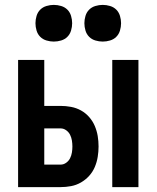

<svg xmlns="http://www.w3.org/2000/svg" viewBox="-20 -765 640 785"><path d="M439 0V-520H546V0ZM54 0V-520H161V-332H228Q249 -332 270.5 -328Q292 -324 311 -313.5Q330 -303 344.5 -286.5Q359 -270 367.5 -250Q376 -230 379.5 -209Q383 -188 383 -166Q383 -145 379.5 -123.5Q376 -102 367.5 -82Q359 -62 344.5 -46Q330 -30 311 -19Q292 -8 270.5 -4Q249 0 228 0ZM161 -92H228Q240 -92 250.5 -99.5Q261 -107 266.5 -118Q272 -129 274 -141.5Q276 -154 276 -166Q276 -178 274 -190.5Q272 -203 266.5 -214Q261 -225 250.5 -232.5Q240 -240 228 -240H161ZM400 -595Q385 -595 370 -599.5Q355 -604 344.5 -614.5Q334 -625 329.5 -640Q325 -655 325 -670Q325 -685 329.5 -700Q334 -715 344.5 -725.5Q355 -736 370 -740.5Q385 -745 400 -745Q415 -745 430 -740.5Q445 -736 455.5 -725.5Q466 -715 470.5 -700Q475 -685 475 -670Q475 -655 470.5 -640Q466 -625 455.5 -614.5Q445 -604 430 -599.5Q415 -595 400 -595ZM200 -595Q185 -595 170 -599.5Q155 -604 144.5 -614.5Q134 -625 129.5 -640Q125 -655 125 -670Q125 -685 129.5 -700Q134 -715 144.5 -725.5Q155 -736 170 -740.5Q185 -745 200 -745Q215 -745 230 -740.5Q245 -736 255.5 -725.5Q266 -715 270.5 -700Q275 -685 275 -670Q275 -655 270.5 -640Q266 -625 255.5 -614.5Q245 -604 230 -599.5Q215 -595 200 -595Z"/></svg>

Font: Iosevka Custom SmBdEx
Style: Regular
Weight: 600
Width: 7
Monospace: yes
Designer: Belleve Invis
Foundry: Belleve Invis
Version: Version 11.2.4; ttfautohint (v1.8.4)